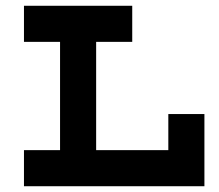

<svg xmlns="http://www.w3.org/2000/svg" viewBox="-20 -645 759 665"><path d="M63 -125H188V-500H63V-625H438V-500H313V-125H563V-250H688V0H63Z"/></svg>

Font: Eyechart
Style: Regular
Weight: 400
Designer: Peter Wiegel
Foundry: Peter Wiegel
Version: Version 1.000